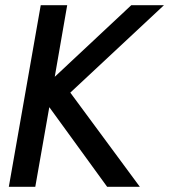

<svg xmlns="http://www.w3.org/2000/svg" viewBox="-20 -720 652 740"><path d="M137 -700H239L191 -424L486 -700H612L251 -363L519 0H393L170 -307L116 0H14Z"/></svg>

Font: Niramit Medium
Style: Italic
Weight: 500
Italic angle: -10°
Designer: Katatrad Aksorn Co.,Ltd.
Foundry: Cadson Demak Co.,Ltd.
Version: Version 1.000; ttfautohint (v1.6)